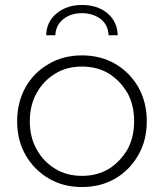

<svg xmlns="http://www.w3.org/2000/svg" viewBox="-20 -749 660 773"><path d="M177 -30Q117 -65 83 -125Q49 -184 49 -261Q49 -337 83 -398Q117 -458 177 -492Q235 -526 310 -526Q385 -526 444 -492Q503 -457 537 -398Q571 -337 571 -261Q571 -184 537 -125Q503 -65 444 -30Q385 4 310 4Q235 4 177 -30ZM418 -69Q464 -98 493 -147Q520 -196 520 -261Q520 -326 493 -375Q464 -424 418 -453Q371 -481 310 -481Q249 -481 203 -453Q155 -424 128 -375Q100 -326 100 -261Q100 -196 128 -147Q155 -98 203 -69Q249 -41 310 -41Q371 -41 418 -69ZM166 -607Q167 -662 209 -696Q250 -729 310 -729Q372 -729 412 -696Q452 -663 454 -607H417Q416 -647 386 -672Q354 -696 310 -696Q265 -696 235 -672Q204 -647 203 -607Z"/></svg>

Font: Montserrat Light Alt1
Style: Light
Weight: 500
Designer: Differentunic
Foundry: Julieta Ulanovsky
Version: 0.1